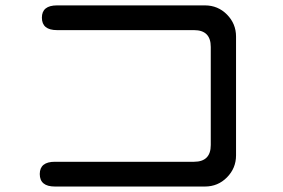

<svg xmlns="http://www.w3.org/2000/svg" viewBox="-20 -721 1040 705"><path d="M753.9 -548.8Q753.9 -610.4 692.4 -610.4H189.5Q133.8 -610.4 133.8 -656.2Q133.8 -701.2 189.5 -701.2H732.4Q780.3 -701.2 813.5 -667.5Q846.7 -633.8 846.7 -586.9V-150.4Q846.7 -103.5 813.5 -69.8Q780.3 -36.1 732.4 -36.1H181.6Q126 -36.1 126 -82Q126 -127 181.6 -127H692.4Q753.9 -127 753.9 -188.5Z"/></svg>

Font: MotoyaLMaru
Style: W3 mono
Weight: 400
Version: Version 1.01